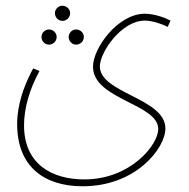

<svg xmlns="http://www.w3.org/2000/svg" viewBox="-20 -421 662 671"><path d="M198 -348C213 -348 225 -360 225 -375C225 -389 213 -401 198 -401C184 -401 172 -389 172 -375C172 -360 184 -348 198 -348ZM40 13C40 160 133 230 269 230C455 230 558 97 558 28C558 -78 329 -95 329 -189C329 -238 404 -349 486 -349C512 -349 547 -337 566 -327L576 -349C557 -359 520 -373 486 -373C392 -373 305 -253 305 -188C305 -73 533 -59 533 30C533 86 435 206 275 206C163 206 64 154 64 17C64 -41 82 -107 118 -173L96 -182C44 -86 40 -18 40 13ZM151 -265C166 -265 178 -277 178 -292C178 -306 166 -318 151 -318C137 -318 125 -306 125 -292C125 -277 137 -265 151 -265ZM246 -265C261 -265 273 -277 273 -292C273 -306 261 -318 246 -318C232 -318 220 -306 220 -292C220 -277 232 -265 246 -265Z"/></svg>

Font: Noto Sans Arabic UI XCn Th
Style: Regular
Weight: 100
Width: 2
Designer: Monotype Design Team, Nadine Chahine and Nizar Qandah
Foundry: Monotype Imaging Inc.
Version: Version 2.010